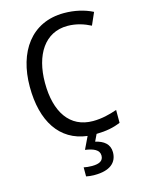

<svg xmlns="http://www.w3.org/2000/svg" viewBox="-140 -805 843 1126"><g transform="rotate(-15 282.0 -242.0)"><path d="M429 138C429 89 394 63 344 52L364 10C424 9 469 0 511 -18V-96C465 -80 417 -68 364 -68C224 -68 149 -179 149 -357C149 -527 225 -646 362 -646C416 -646 463 -630 502 -610L535 -685C486 -710 426 -724 362 -724C163 -724 57 -569 57 -358C57 -148 145 -12 310 8L274 83C324 90 359 105 359 140C359 171 336 185 290 185C272 185 253 183 240 180V235C252 238 271 240 292 240C382 240 429 203 429 138Z"/></g></svg>

Font: Noto Sans Lao UI SemCond
Style: Regular
Weight: 400
Width: 4
Designer: Monotype Design Team
Foundry: Monotype Imaging Inc.
Version: Version 2.000